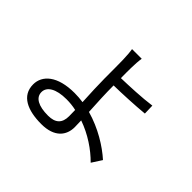

<svg xmlns="http://www.w3.org/2000/svg" viewBox="-167 -999 1289 1289"><g transform="rotate(45 478.0 -354.5)"><path d="M446 -130C446 -65 413 -33 343 -33C252.1 -33 199.9 -61.1 199.9 -114C199.9 -165.1 255 -198.9 353 -198.9C383.9 -198.9 415.1 -196 445 -188.9C445 -164.8 446 -144.9 446 -130ZM511 -487.9C588.1 -489 708.8 -494.7 793 -502.8L790.8 -576C706 -563.9 585.9 -559.3 511 -557.2C511 -595.2 509.9 -628.2 511 -654.1C511 -683.2 514.2 -728 518.1 -747.9H426.1C430 -728.7 432.9 -688.2 433.9 -654.1C435 -614 435 -534.8 435 -480.8C435 -423.7 438.9 -337 442.8 -261C415.8 -264.9 388.8 -267 361.9 -267C198.9 -267 123.9 -196 123.9 -111.2C123.9 -3.2 220.9 39.1 350.9 39.1C476.9 39.1 524.9 -28.1 524.9 -105.1C524.9 -122.2 524.1 -143.1 523.1 -168C621.1 -133.9 708.1 -74.2 769.2 -12.1L815 -83.1C746.1 -145.2 641 -210.9 519.9 -245C514.9 -327.1 511 -418.7 511 -480.8Z"/></g></svg>

Font: Karasuma Gothic
Style: Regular
Weight: 400
Designer: Rasmus Andersson, Ryoko Nishizuka
Foundry: Genbu
Version: Version 1.00